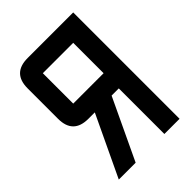

<svg xmlns="http://www.w3.org/2000/svg" viewBox="-246 -996 1117 1117"><g transform="rotate(-45 312.5 -437.5)"><path d="M437.5 -750H187.5V-500H437.5ZM562.5 0H437.5V-375H378.4L201.2 0H62.5L240.2 -375H187.5Q62.5 -375 62.5 -500V-750Q62.5 -875 187.5 -875H562.5Z"/></g></svg>

Font: Oldtimer
Style: Regular
Weight: 400
Designer: GGBotNet
Foundry: GGBotNet
Version: 1.00